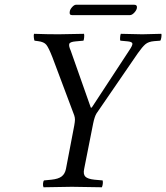

<svg xmlns="http://www.w3.org/2000/svg" viewBox="-20 -790 703 812"><path d="M336 -76Q331 -53 341 -43Q351 -33 380 -30L414 -27Q415 -24 415 -18Q415 -12 413.5 -6Q412 0 411 2Q323 0 284 0Q254 0 164 2Q161 -5 162 -14.5Q163 -24 166 -27L197 -30Q227 -33 241 -44Q255 -55 259 -76L294 -259Q297 -276 297 -284Q297 -293 294 -302L202 -547Q186 -588 176 -600.5Q166 -613 141 -616L126 -618Q124 -622 123 -632.5Q122 -643 124 -647Q180 -645 228 -645Q257 -645 335 -647Q337 -644 336 -633Q335 -622 333 -618L300 -615Q276 -613 273 -604.5Q270 -596 279 -576L364 -335H368L526 -576Q541 -598 540 -605.5Q539 -613 521 -615L489 -618Q487 -621 488 -632.5Q489 -644 491 -647Q567 -645 582 -645Q604 -645 662 -647Q664 -644 662.5 -633Q661 -622 658 -618L632 -616Q608 -614 595 -603Q582 -592 563 -565L388 -310Q380 -297 374 -268ZM529 -726H285Q272 -726 275 -741Q276 -750 285 -760Q294 -770 302 -770H547Q561 -770 559 -756Q557 -746 547.5 -736Q538 -726 529 -726Z"/></svg>

Font: Linux Libertine O
Style: Italic
Weight: 400
Italic angle: -12°
Designer: Philipp H. Poll
Foundry: Philipp H. Poll
Version: Version 5.1.6